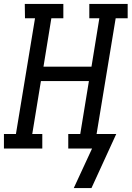

<svg xmlns="http://www.w3.org/2000/svg" viewBox="-30 -755 669 976"><path d="M345 201 438 0H317V-74H378L422 -343H178L134 -74H185V0H-10V-74H51L148 -662H97L96 -735H292V-662H231L191 -416H435L475 -662H424V-735H619V-662H558L461 -74H561L435 201Z"/></svg>

Font: Iosevka Etoile
Style: Italic
Weight: 400
Italic angle: -9°
Designer: Belleve Invis
Foundry: Belleve Invis
Version: Version 22.1.2; ttfautohint (v1.8.4)